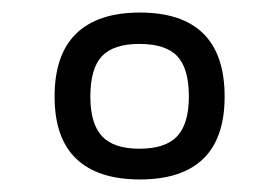

<svg xmlns="http://www.w3.org/2000/svg" viewBox="-20 -727 445 306"><path d="M203 -441Q136 -441 101.5 -474Q67 -507 67 -573Q67 -640 101.5 -673.5Q136 -707 203 -707Q270 -707 304 -673.5Q338 -640 338 -573Q338 -507 304 -474Q270 -441 203 -441ZM202 -490Q244 -490 262.5 -510Q281 -530 281 -573Q281 -618 262.5 -637.5Q244 -657 202 -657Q161 -657 142.5 -637.5Q124 -618 124 -573Q124 -530 142.5 -510Q161 -490 202 -490Z"/></svg>

Font: Asap Expanded Medium
Style: Regular
Weight: 500
Width: 7
Designer: Pablo Cosgaya
Foundry: Omnibus-Type
Version: Version 3.001